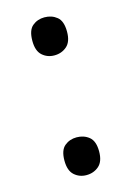

<svg xmlns="http://www.w3.org/2000/svg" viewBox="-93 -600 454 663"><g transform="rotate(-15 134.0 -268.0)"><path d="M72 -482Q72 -520 90 -535Q108 -550 133 -550Q159 -550 177.5 -535Q196 -520 196 -482Q196 -446 177.5 -430Q159 -414 133 -414Q108 -414 90 -430Q72 -446 72 -482ZM72 -54Q72 -91 90 -106Q108 -121 133 -121Q159 -121 177.5 -106Q196 -91 196 -54Q196 -18 177.5 -2Q159 14 133 14Q108 14 90 -2Q72 -18 72 -54Z"/></g></svg>

Font: Noto Sans Sharada
Style: Regular
Weight: 400
Designer: Monotype Design Team
Foundry: Monotype Imaging Inc.
Version: Version 2.006; ttfautohint (v1.8.4.7-5d5b)